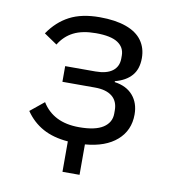

<svg xmlns="http://www.w3.org/2000/svg" viewBox="-77 -598 753 808"><g transform="rotate(10 300.0 -194.0)"><path d="M243 10Q180 5 135.5 -19.5Q91 -44 61 -88L120 -136Q144 -97 183.5 -77Q223 -57 279 -57Q348 -57 381.5 -79Q415 -101 415 -139V-153Q415 -192 389.5 -212.5Q364 -233 316 -233H177V-300H306Q354 -300 379 -319Q404 -338 404 -373V-385Q404 -420 374.5 -439.5Q345 -459 281 -459Q223 -459 185.5 -440Q148 -421 125 -383L69 -421Q105 -474 156.5 -501Q208 -528 285 -528Q352 -528 398 -511.5Q444 -495 466.5 -463.5Q489 -432 489 -389Q489 -342 464.5 -314Q440 -286 394 -274V-270Q445 -263 472.5 -231Q500 -199 500 -150Q500 -82 451.5 -39.5Q403 3 316 10V140H243Z"/></g></svg>

Font: iA Writer Duo V
Style: Regular
Weight: 400
Designer: Mike Abbink, Paul van der Laan, Pieter van Rosmalen, Oliver Reichenstein
Foundry: Information Architects Inc.
Version: Version 2.000